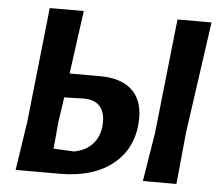

<svg xmlns="http://www.w3.org/2000/svg" viewBox="-48 -698 875 753"><g transform="rotate(5 389.5 -322.0)"><path d="M40 0 69 -191 118 -644H252L218 -395H338Q419 -395 462 -356.5Q505 -318 505 -246Q505 -132 427 -66Q349 0 214 0ZM755 -643 693 -204 673 0H541L572 -192L621 -643ZM191 -204 181 -96 262 -92Q311 -101 338 -134Q365 -167 365 -218Q365 -258 344 -280Q323 -302 284 -302L205 -300Z"/></g></svg>

Font: Alegreya Sans
Style: Bold Italic
Weight: 700
Italic angle: -7°
Designer: Juan Pablo del Peral
Foundry: Huerta Tipografica
Version: Version 2.007